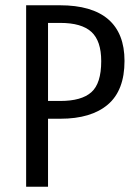

<svg xmlns="http://www.w3.org/2000/svg" viewBox="-20 -708 514 728"><path d="M207 -688Q328.6 -688 390.4 -634.8Q452.1 -581.5 452.1 -477.1Q452.1 -365.2 388.9 -311.5Q325.7 -257.8 209 -257.8H162.1V0H79.1V-688ZM209 -325.2Q289.1 -325.2 326.4 -358.4Q363.8 -391.6 363.8 -476.1Q363.8 -553.2 326.4 -587.2Q289.1 -621.1 209 -621.1H162.1V-325.2Z"/></svg>

Font: Fira Sans Compressed Book
Style: Regular
Weight: 350
Width: 1
Designer: Carrois Corporate & Edenspiekermann AG
Foundry: Carrois Corporate GbR & Edenspiekermann AG
Version: Version 4.203;PS 004.203;hotconv 1.0.88;makeotf.lib2.5.64775